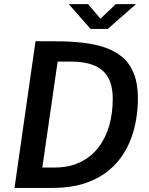

<svg xmlns="http://www.w3.org/2000/svg" viewBox="-20 -926 732 946"><path d="M51.5 0 155 -723Q159 -723 189.2 -722.8Q219.5 -722.5 257 -722.5Q326.5 -722.5 388 -715.5Q449.5 -708.5 499.2 -691.2Q549 -674 585 -642.5Q621 -611 640.2 -561.8Q659.5 -512.5 659.5 -442Q659.5 -394.5 651.8 -343.8Q644 -293 625.8 -243.5Q607.5 -194 576.2 -150.2Q545 -106.5 498.2 -72.8Q451.5 -39 387 -19.5Q322.5 0 237 0ZM188.5 -100.5H248Q320.5 -100.5 374.5 -126.5Q428.5 -152.5 464.2 -198.5Q500 -244.5 517.8 -306Q535.5 -367.5 535.5 -438.5Q535.5 -505.5 511.5 -546Q487.5 -586.5 442 -604.5Q396.5 -622.5 332.5 -622.5H264ZM426 -783.5 319 -905.5H414L475 -834L550.5 -905.5H650L511 -783.5Z"/></svg>

Font: Public Sans Thin SemiBold
Style: Italic
Weight: 600
Italic angle: -8°
Version: Version 2.001